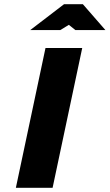

<svg xmlns="http://www.w3.org/2000/svg" viewBox="-20 -900 525 920"><path d="M198 -670 56 0H232L374 -670ZM125 -756H269L310 -781L341 -756H485L377 -880H287Z"/></svg>

Font: LT Wave Black
Style: Italic
Weight: 900
Designer: Daniel Lyons
Version: Version 2.5 (Glyphs App)